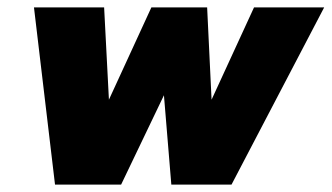

<svg xmlns="http://www.w3.org/2000/svg" viewBox="-20 -500 898 520"><path d="M72 -480H262L275 -230L390 -480H541L553 -230L668 -480H858L607 0H444L424 -242L308 0H129Z"/></svg>

Font: Readiness ExtraBold
Style: Italic
Weight: 800
Italic angle: -12°
Designer: Katatrad Team
Foundry: CadsonDemak
Version: Version 1.00;January 16, 2020;FontCreator 12.0.0.2550 64-bit